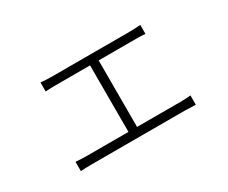

<svg xmlns="http://www.w3.org/2000/svg" viewBox="-85 -746 1169 985"><g transform="rotate(-30 500.0 -253.5)"><path d="M160 -60V-5C183 -6 206 -7 226 -7H779C794 -7 822 -6 841 -5V-60C822 -58 801 -57 779 -57H523V-451H733C755 -451 780 -451 799 -449V-502C781 -501 758 -499 733 -499H270C258 -499 229 -500 208 -502V-449C228 -451 259 -451 271 -451H472V-57H226C205 -57 182 -58 160 -60Z"/></g></svg>

Font: Noto Sans CJK SC Light
Style: Regular
Weight: 300
Designer: Ryoko NISHIZUKA 西塚涼子 (kana, bopomofo & ideographs); Paul D. Hunt (Latin, Greek & Cyrillic); Sandoll Communications 산돌커뮤니
Foundry: Adobe
Version: Version 2.004;hotconv 1.0.118;makeotfexe 2.5.65603